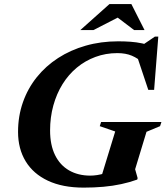

<svg xmlns="http://www.w3.org/2000/svg" viewBox="-20 -886 794 920"><path d="M412.5 -44.5Q428.5 -44.5 446 -47.2Q463.5 -50 480.2 -55Q497 -60 510.5 -66.5L462.5 -29L532 -256L458 -281.5L464.5 -301.5H753.5L747 -281.5L682 -254.5L627.5 -75L639.5 -32.5L637.5 -25.5Q601.5 -12.5 561 -3.8Q520.5 5 475.5 9Q430.5 13 381 13Q280 13 209.8 -20Q139.5 -53 103 -113Q66.5 -173 66.5 -254Q66.5 -329.5 89.8 -395.8Q113 -462 156 -515.8Q199 -569.5 258.5 -608Q318 -646.5 390.8 -667.2Q463.5 -688 546 -688Q576.5 -688 604.8 -686Q633 -684 661 -678.2Q689 -672.5 717 -662L645.5 -658.5L722 -710.5H738.5L718.5 -455.5H690.5L630.5 -635L671 -580.5Q641.5 -606.5 612 -619Q582.5 -631.5 542 -631.5Q486.5 -631.5 437.2 -613.2Q388 -595 348 -561.8Q308 -528.5 279.5 -482.5Q251 -436.5 235.5 -380.2Q220 -324 220 -261Q220 -191 243.8 -142.8Q267.5 -94.5 311 -69.5Q354.5 -44.5 412.5 -44.5ZM365 -742 504.5 -866.5H609.5L672.5 -742H622.5L533.5 -809.5H559.5L428 -742Z"/></svg>

Font: Newsreader 24pt
Style: Bold Italic
Weight: 700
Italic angle: -17°
Designer: Hugues Gentile
Foundry: Production Type
Version: Version 1.003